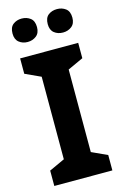

<svg xmlns="http://www.w3.org/2000/svg" viewBox="-137 -979 663 1038"><g transform="rotate(-15 194.5 -460.0)"><path d="M357 0H32V-86L119 -126V-588L32 -628V-714H357V-628L270 -588V-126L357 -86ZM27 -854Q27 -889 47 -904.5Q67 -920 95 -920Q123 -920 143.5 -904.5Q164 -889 164 -854Q164 -821 143.5 -805Q123 -789 95 -789Q67 -789 47 -805Q27 -821 27 -854ZM224 -854Q224 -889 244 -904.5Q264 -920 293 -920Q321 -920 341.5 -904.5Q362 -889 362 -854Q362 -821 341.5 -805Q321 -789 293 -789Q264 -789 244 -805Q224 -821 224 -854Z"/></g></svg>

Font: Noto Sans Tamil
Style: Bold
Weight: 700
Designer: Jelle Bosma - Monotype Design Team
Foundry: Monotype Imaging Inc.
Version: Version 2.004; ttfautohint (v1.8.4.7-5d5b)